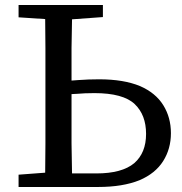

<svg xmlns="http://www.w3.org/2000/svg" viewBox="-20 -745 727 765"><path d="M267 -54H364Q466 -54 515 -95Q562 -136 562 -211.5Q562 -287 517 -330Q471 -374 356 -374Q318 -374 284 -371H283Q274 -371 265 -370V-174Q266 -114 267 -54ZM54 -676V-686V-725H390V-677L267 -668Q266 -612 265 -554V-424Q279 -425 292 -426Q332 -429 375 -429Q473 -429 538 -402Q600 -375 630.5 -326Q661 -277 661 -214.5Q661 -152 630 -103Q599 -54 536 -27Q469 0 371 0H54V-49L160 -57Q161 -115 161 -173V-553Q161 -611 160 -669Z"/></svg>

Font: Early Summer Mincho Screen
Style: Regular
Weight: 400
Designer: GuiWonder
Version: Version 1.002